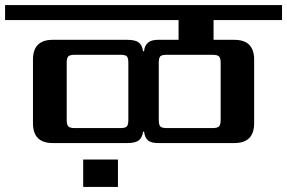

<svg xmlns="http://www.w3.org/2000/svg" viewBox="-40 -642 1132 757"><path d="M288 95V-13H425V95ZM830 -169V-394Q830 -413 823.5 -419.5Q817 -426 797 -426H618Q598 -426 592 -420Q586 -414 586 -394V-169Q586 -150 592 -143.5Q598 -137 618 -137H797Q817 -137 823.5 -143.5Q830 -150 830 -169ZM466 -169V-394Q466 -414 460 -420Q454 -426 434 -426H255Q236 -426 229.5 -420Q223 -414 223 -394V-169Q223 -150 229.5 -143.5Q236 -137 255 -137H434Q454 -137 460 -143.5Q466 -150 466 -169ZM1072 -563H802V-485H884Q962 -485 962 -407V-156Q962 -78 884 -78H582Q556 -78 543.5 -88.5Q531 -99 528 -123H524Q521 -99 507 -88.5Q493 -78 462 -78H168Q90 -78 90 -156V-407Q90 -485 168 -485H462Q493 -485 507 -474.5Q521 -464 524 -440H528Q532 -485 582 -485H664V-563H-20V-622H1072Z"/></svg>

Font: Sarpanch SemiBold
Style: Regular
Weight: 600
Designer: Manushi Parikh (Devanagari and Latin), Jyotish Sonowal (Devanagari)
Foundry: Indian Type Foundry
Version: Version 2.004;PS 1.0;hotconv 1.0.78;makeotf.lib2.5.61930; tt